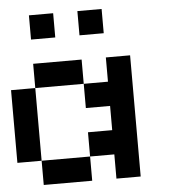

<svg xmlns="http://www.w3.org/2000/svg" viewBox="-54 -827 776 877"><g transform="rotate(-5 333.5 -389.0)"><path d="M111.1 -111.1H0V-444.4H111.1ZM444.4 -333.3H333.3V-444.4H444.4V-555.6H555.6V0H444.4V-111.1H333.3V-222.2H444.4ZM333.3 0H111.1V-111.1H333.3ZM333.3 -444.4H111.1V-555.6H333.3ZM222.2 -666.7H111.1V-777.8H222.2ZM444.4 -666.7H333.3V-777.8H444.4Z"/></g></svg>

Font: Pixeloid Mono
Style: Regular
Weight: 400
Monospace: yes
Designer: GGBotNet
Foundry: GGBotNet
Version: 0.5